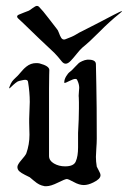

<svg xmlns="http://www.w3.org/2000/svg" viewBox="-20 -644 435 652"><path d="M394.5 -606.4Q394.5 -604.5 385.7 -597.7Q352.5 -571.3 318.4 -536.6Q284.2 -502 259.8 -482.4Q252 -475.6 240.7 -461.4Q229.5 -447.3 220.2 -437.5Q210.9 -427.7 203.1 -427.7Q196.3 -427.7 190.4 -434.6Q175.8 -453.1 164.6 -464.4Q153.3 -475.6 136.7 -490.7Q120.1 -505.9 112.3 -513.7Q47.9 -576.2 41 -582Q38.1 -585 38.1 -587.9Q38.1 -591.8 44.9 -594.7Q51.8 -597.7 62 -601.6Q72.3 -605.5 77.1 -607.4Q80.1 -608.4 90.3 -616.2Q100.6 -624 105.5 -624Q109.4 -624 112.3 -621.1Q125 -608.4 145 -582Q165 -555.7 172.9 -545.9Q176.8 -542 180.2 -532.2Q183.6 -522.5 187.5 -516.1Q191.4 -509.8 197.3 -509.8Q200.2 -509.8 202.1 -510.7Q226.6 -519.5 238.3 -526.9Q250 -534.2 256.8 -537.1Q272.5 -544.9 306.6 -562.5Q340.8 -580.1 365.7 -593.3Q390.6 -606.4 394.5 -606.4ZM131.8 -11.7Q121.1 -13.7 113.3 -17.6Q105.5 -21.5 95.7 -29.8Q85.9 -38.1 81.1 -42Q77.1 -43.9 64.5 -50.3Q51.8 -56.6 45.4 -62.5Q39.1 -68.4 39.1 -77.1Q39.1 -85 52.7 -100.6Q66.4 -116.2 69.3 -123Q80.1 -153.3 80.1 -186.5Q80.1 -192.4 79.6 -206.1Q79.1 -219.7 79.1 -227.5V-240.2Q81.1 -289.1 81.1 -297.9Q81.1 -330.1 75.2 -366.2Q74.2 -373 65.4 -373Q61.5 -373 53.7 -371.1Q45.9 -369.1 44.9 -369.1Q40 -368.2 32.2 -361.8Q24.4 -355.5 18.6 -349.6Q12.7 -343.8 11.7 -343.8Q10.7 -343.8 11.7 -347.7Q16.6 -361.3 21 -367.2Q25.4 -373 30.8 -377.9Q36.1 -382.8 40 -386.7Q41 -387.7 47.4 -395Q53.7 -402.3 58.1 -407.2Q62.5 -412.1 69.8 -418Q77.1 -423.8 85.4 -426.8Q93.8 -429.7 102.5 -429.7Q110.4 -429.7 114.3 -428.7Q147.5 -419.9 147.5 -406.2Q147.5 -404.3 147 -388.2Q146.5 -372.1 146.5 -342.8V-114.3Q146.5 -98.6 163.1 -88.9Q179.7 -79.1 201.2 -79.1Q230.5 -79.1 237.3 -95.7Q245.1 -113.3 245.1 -143.6V-176.8V-192.4Q248 -242.2 248 -275.4Q248 -287.1 248 -296.9Q248 -306.6 247.6 -312Q247.1 -317.4 247.1 -318.4Q247.1 -324.2 248 -333Q249 -341.8 249 -345.7Q249 -358.4 242.2 -372.1Q241.2 -376 235.4 -376Q229.5 -376 215.8 -369.1Q202.1 -362.3 200.2 -362.3Q198.2 -362.3 198.2 -364.3Q198.2 -374 204.6 -384.8Q210.9 -395.5 217.8 -400.4L224.6 -406.2Q225.6 -407.2 235.4 -417.5Q245.1 -427.7 248 -430.2Q251 -432.6 259.3 -436.5Q267.6 -440.4 276.4 -441.4H280.3Q305.7 -441.4 305.7 -425.8Q305.7 -419.9 307.1 -356Q308.6 -292 308.6 -172.9Q308.6 -159.2 307.1 -139.6Q305.7 -120.1 305.7 -111.3Q305.7 -95.7 308.6 -78.1Q309.6 -75.2 315.4 -64.9Q321.3 -54.7 321.3 -48.8Q321.3 -36.1 296.9 -24.4Q279.3 -15.6 264.6 -15.6Q249 -15.6 230.5 -25.9Q211.9 -36.1 207 -36.1Q201.2 -36.1 176.8 -23.9Q152.3 -11.7 137.7 -11.7Z"/></svg>

Font: Isabella
Style: Medium
Weight: 500
Designer: John Stracke
Version: Version 001.202